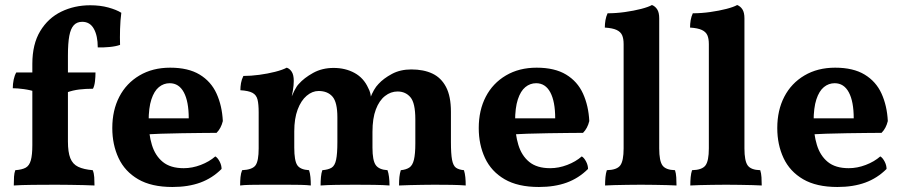

<svg xmlns="http://www.w3.org/2000/svg" viewBox="-20 -737 3597 766"><path d="M361 -448Q361 -431 359 -413Q357 -395 351 -383Q322 -383 296.5 -380Q271 -377 246 -368V-448ZM109 -482Q109 -561 140.5 -613Q172 -665 224.5 -690.5Q277 -716 340 -716Q380 -716 412.5 -707Q445 -698 464 -686Q460 -656 459 -621Q458 -586 459 -558Q443 -552 417 -549.5Q391 -547 370 -548Q370 -594 354.5 -622Q339 -650 308 -650Q287 -650 274.5 -636.5Q262 -623 256.5 -594Q251 -565 251 -515V-175H109ZM129 -448V-369Q101 -378 75 -381.5Q49 -385 31 -385Q31 -402 34.5 -419Q38 -436 45 -448ZM251 -173Q251 -130 260.5 -106Q270 -82 292 -71.5Q314 -61 350 -58Q355 -46 356 -30Q357 -14 357 3Q340 2 314.5 1.5Q289 1 260 0.5Q231 0 203 0Q158 0 110.5 0.5Q63 1 35 3Q35 -18 36 -32.5Q37 -47 41 -58Q68 -60 82.5 -68Q97 -76 103 -97.5Q109 -119 109 -158V-227H251Z M668 9Q584 9 531 -22Q478 -53 453 -106.5Q428 -160 428 -226Q428 -297 456 -351Q484 -405 536.5 -436Q589 -467 659 -467Q731 -467 776.5 -439.5Q822 -412 844 -363.5Q866 -315 869 -254Q862 -225 844 -207Q819 -207 783 -206.5Q747 -206 705.5 -205.5Q664 -205 621.5 -203.5Q579 -202 541 -199V-265H733Q733 -332 713.5 -368.5Q694 -405 657 -405Q633 -405 614 -389.5Q595 -374 584 -340.5Q573 -307 573 -253Q573 -202 586 -159Q599 -116 629.5 -91Q660 -66 713 -66Q747 -66 781 -79Q815 -92 839 -113Q848 -108 856 -93Q864 -78 864 -63Q827 -26 779 -8.5Q731 9 668 9Z M938 3Q938 -15 939.5 -30.5Q941 -46 946 -58Q987 -60 999.5 -77.5Q1012 -95 1012 -145V-288Q1012 -321 1007.5 -339.5Q1003 -358 987.5 -366.5Q972 -375 939 -377Q939 -391 941.5 -405.5Q944 -420 951 -434Q981 -434 1014.5 -438.5Q1048 -443 1077.5 -450.5Q1107 -458 1124 -467Q1136 -463 1144 -450.5Q1152 -438 1152 -414Q1152 -397 1148.5 -376Q1145 -355 1135 -311H1127Q1145 -357 1154.5 -375.5Q1164 -394 1172 -402Q1193 -426 1229 -446Q1265 -466 1311 -466Q1358 -466 1394.5 -446Q1431 -426 1449 -386Q1460 -366 1460 -343H1456Q1471 -383 1490 -402Q1510 -424 1543.5 -442Q1577 -460 1621 -460Q1670 -460 1705 -443.5Q1740 -427 1759.5 -390Q1779 -353 1779 -291V-170Q1779 -123 1783.5 -99.5Q1788 -76 1799 -68Q1810 -60 1831 -58Q1835 -45 1836.5 -30Q1838 -15 1838 3Q1814 1 1781 0.5Q1748 0 1713 0Q1690 0 1664 0.5Q1638 1 1614 1.5Q1590 2 1572 3Q1572 -17 1573.5 -31Q1575 -45 1579 -58Q1600 -60 1613 -68.5Q1626 -77 1631.5 -100Q1637 -123 1637 -165V-261Q1637 -326 1617.5 -349Q1598 -372 1566 -372Q1539 -372 1516 -354Q1493 -336 1479.5 -300.5Q1466 -265 1466 -211V-148Q1466 -97 1479 -78.5Q1492 -60 1526 -58Q1530 -47 1532 -31Q1534 -15 1534 3Q1510 1 1472 0.5Q1434 0 1397 0Q1361 0 1323.5 0.5Q1286 1 1259 3Q1259 -15 1260.5 -31Q1262 -47 1266 -58Q1290 -60 1303 -68Q1316 -76 1321 -100Q1326 -124 1326 -170V-269Q1326 -329 1306.5 -351.5Q1287 -374 1251 -374Q1226 -374 1203.5 -355Q1181 -336 1167.5 -300Q1154 -264 1154 -213V-148Q1154 -96 1166 -78Q1178 -60 1213 -58Q1217 -46 1218.5 -30.5Q1220 -15 1220 3Q1204 1 1178.5 0.5Q1153 0 1126 0Q1099 0 1077 0Q1056 0 1029 0Q1002 0 977.5 0.5Q953 1 938 3Z M2130 9Q2046 9 1993 -22Q1940 -53 1915 -106.5Q1890 -160 1890 -226Q1890 -297 1918 -351Q1946 -405 1998.5 -436Q2051 -467 2121 -467Q2193 -467 2238.5 -439.5Q2284 -412 2306 -363.5Q2328 -315 2331 -254Q2324 -225 2306 -207Q2281 -207 2245 -206.5Q2209 -206 2167.5 -205.5Q2126 -205 2083.5 -203.5Q2041 -202 2003 -199V-265H2195Q2195 -332 2175.5 -368.5Q2156 -405 2119 -405Q2095 -405 2076 -389.5Q2057 -374 2046 -340.5Q2035 -307 2035 -253Q2035 -202 2048 -159Q2061 -116 2091.5 -91Q2122 -66 2175 -66Q2209 -66 2243 -79Q2277 -92 2301 -113Q2310 -108 2318 -93Q2326 -78 2326 -63Q2289 -26 2241 -8.5Q2193 9 2130 9Z M2394 3Q2394 -15 2395.5 -30.5Q2397 -46 2401 -58Q2441 -59 2454.5 -77Q2468 -95 2468 -145V-561Q2468 -583 2462 -596.5Q2456 -610 2440 -617.5Q2424 -625 2393 -627Q2393 -642 2395.5 -656.5Q2398 -671 2404 -684Q2438 -684 2473.5 -689Q2509 -694 2538 -701.5Q2567 -709 2581 -717Q2594 -712 2602 -699.5Q2610 -687 2610 -664V-145Q2610 -95 2623 -77Q2636 -59 2673 -58Q2677 -46 2678 -29.5Q2679 -13 2679 3Q2665 2 2641.5 1.5Q2618 1 2591 0.5Q2564 0 2537 0Q2510 0 2482 0.5Q2454 1 2431 1.5Q2408 2 2394 3Z M2734 3Q2734 -15 2735.5 -30.5Q2737 -46 2741 -58Q2781 -59 2794.5 -77Q2808 -95 2808 -145V-561Q2808 -583 2802 -596.5Q2796 -610 2780 -617.5Q2764 -625 2733 -627Q2733 -642 2735.5 -656.5Q2738 -671 2744 -684Q2778 -684 2813.5 -689Q2849 -694 2878 -701.5Q2907 -709 2921 -717Q2934 -712 2942 -699.5Q2950 -687 2950 -664V-145Q2950 -95 2963 -77Q2976 -59 3013 -58Q3017 -46 3018 -29.5Q3019 -13 3019 3Q3005 2 2981.5 1.5Q2958 1 2931 0.5Q2904 0 2877 0Q2850 0 2822 0.5Q2794 1 2771 1.5Q2748 2 2734 3Z M3321 9Q3237 9 3184 -22Q3131 -53 3106 -106.5Q3081 -160 3081 -226Q3081 -297 3109 -351Q3137 -405 3189.5 -436Q3242 -467 3312 -467Q3384 -467 3429.5 -439.5Q3475 -412 3497 -363.5Q3519 -315 3522 -254Q3515 -225 3497 -207Q3472 -207 3436 -206.5Q3400 -206 3358.5 -205.5Q3317 -205 3274.5 -203.5Q3232 -202 3194 -199V-265H3386Q3386 -332 3366.5 -368.5Q3347 -405 3310 -405Q3286 -405 3267 -389.5Q3248 -374 3237 -340.5Q3226 -307 3226 -253Q3226 -202 3239 -159Q3252 -116 3282.5 -91Q3313 -66 3366 -66Q3400 -66 3434 -79Q3468 -92 3492 -113Q3501 -108 3509 -93Q3517 -78 3517 -63Q3480 -26 3432 -8.5Q3384 9 3321 9Z"/></svg>

Font: Vollkorn
Style: Bold
Weight: 700
Designer: Friedrich Althausen
Foundry: Friedrich Althausen
Version: Version 5.000